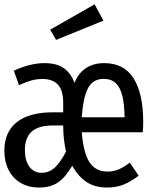

<svg xmlns="http://www.w3.org/2000/svg" viewBox="-26 -837 668 869"><path d="M622.1 -286.7Q622.1 -256.4 620 -238.5H344.1Q351.3 -146.2 378.7 -103.3Q406.2 -60.5 460 -60.5Q488.2 -60.5 511 -70.3Q533.8 -80 561.5 -101L601.5 -42.1Q568.2 -15.9 534.4 -2.1Q500.5 11.8 459 11.8Q405.1 11.8 367.4 -12.1Q329.7 -35.9 301 -86.7Q268.7 -32.3 235.1 -10.3Q201.5 11.8 150.3 11.8Q103.1 11.8 67.7 -9Q32.3 -29.7 13.1 -67.4Q-6.2 -105.1 -6.2 -154.9Q-6.2 -239.5 50 -284.1Q106.2 -328.7 213.8 -328.7H260V-372.8Q260 -428.2 236.2 -453.8Q212.3 -479.5 166.7 -479.5Q140.5 -479.5 117.4 -473.3Q94.4 -467.2 60 -451.8L36.4 -516.9Q110.8 -551.3 174.9 -551.3Q231.3 -551.3 263.3 -528.2Q295.4 -505.1 311.3 -461.5Q327.2 -504.1 361.5 -527.7Q395.9 -551.3 445.6 -551.3Q535.4 -551.3 578.7 -482.3Q622.1 -413.3 622.1 -286.7ZM344.1 -306.2H537.9Q536.9 -365.6 527.7 -403.3Q518.5 -441 497.9 -460.5Q477.4 -480 443.1 -480Q411.8 -480 391.8 -463.1Q371.8 -446.2 360.3 -408.2Q348.7 -370.3 344.1 -306.2ZM216.9 -269.2Q146.7 -269.2 116.7 -240.8Q86.7 -212.3 86.7 -159.5Q86.7 -109.2 107.2 -82.1Q127.7 -54.9 162.6 -54.9Q195.9 -54.9 221.3 -77.9Q246.7 -101 272.8 -150.8Q260 -207.7 260 -269.2ZM201 -702.6 402.1 -817.4 442.1 -743.6 227.7 -656.4Z"/></svg>

Font: Fira Code Fixed
Style: Regular
Weight: 400
Monospace: yes
Designer: Carrois Corporate, Edenspiekermann AG, Nikita Prokopov
Foundry: Carrois Corporate, Edenspiekermann AG, Nikita Prokopov
Version: Version 5.002